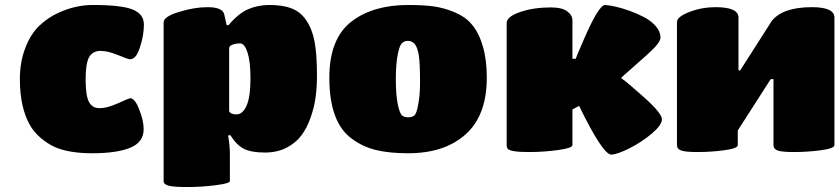

<svg xmlns="http://www.w3.org/2000/svg" viewBox="-20 -609 3384 774"><path d="M199.2 -17.1Q171.9 -29.8 145.3 -52Q118.7 -74.2 102.1 -102.1Q60.1 -174.3 60.1 -290Q60.1 -359.4 82.3 -416.5Q104.5 -473.6 139.2 -505.9Q172.4 -537.6 214.8 -557.1Q284.2 -588.9 353 -588.9Q470.2 -588.9 514.2 -570.8Q560.1 -552.7 560.1 -509.8Q560.1 -465.8 543.9 -418Q529.3 -370.1 503.9 -370.1Q496.1 -370.1 455.1 -387.2Q415.5 -403.8 384.8 -403.8Q354 -403.8 339.6 -379.2Q325.2 -354.5 325.2 -289.1Q325.2 -224.1 338.4 -198.5Q351.6 -172.9 381.8 -172.9Q412.1 -172.9 456.1 -192.9Q500 -212.9 504.9 -212.9Q523.9 -212.9 541 -168Q559.1 -124 559.1 -87.9Q559.1 -36.1 505.6 -13.7Q452.1 8.8 351.1 8.8Q256.8 8.8 199.2 -17.1Z M932.6 -147.9Q958.5 -147.9 974.1 -183.1Q989.7 -218.3 989.7 -293.9Q989.7 -360.8 977.8 -397.5Q965.8 -434.1 947.8 -434.1Q931.2 -434.1 917.5 -429Q903.8 -423.8 903.8 -415V-160.2Q910.6 -147.9 932.6 -147.9ZM1066.4 -588.9Q1121.1 -588.9 1156.5 -574.7Q1191.9 -560.5 1213.4 -528.8Q1237.8 -494.1 1247.8 -442.9Q1257.8 -391.6 1257.8 -303.2Q1257.8 -258.8 1252.4 -218.3Q1247.1 -177.7 1232.4 -135.7Q1217.8 -93.8 1195.1 -63.2Q1172.4 -32.7 1134.8 -13.4Q1097.2 5.9 1048.3 5.9Q994.1 5.9 964.4 -8.5Q934.6 -22.9 908.7 -64L899.4 -63Q906.7 -25.4 906.7 14.2V121.1Q906.7 130.4 849.1 137.7Q791.5 145 735.4 145Q680.2 145 659.9 139.6Q639.6 134.3 639.6 121.1V-519Q639.6 -542 701.7 -561Q763.7 -580.1 816.4 -580.1Q876.5 -580.1 883.8 -551.8L893.6 -507.8H901.4Q940.9 -554.7 980.2 -571.8Q1019.5 -588.9 1066.4 -588.9Z M1625.5 8.8Q1548.3 8.8 1494.9 -4.4Q1441.4 -17.6 1398.4 -49.8Q1307.6 -115.2 1307.6 -295.9Q1307.6 -456.1 1400.4 -524.9Q1486.8 -588.9 1625.5 -588.9Q1688.5 -588.9 1729.5 -583Q1770.5 -577.1 1811.5 -560.1Q1857.4 -540.5 1881.3 -511.2Q1909.7 -479 1926 -423.8Q1942.4 -368.7 1942.4 -295.9Q1942.4 -143.1 1856.4 -66.9Q1771.5 8.8 1625.5 8.8ZM1652.3 -431.2Q1641.6 -443.4 1626.2 -444.1Q1610.8 -444.8 1601.6 -436Q1591.3 -428.7 1583.5 -389.9Q1575.7 -351.1 1575.7 -289.1Q1575.7 -227.1 1583.5 -188.7Q1591.3 -150.4 1601.6 -143.1Q1609.9 -136.2 1625.5 -136.2Q1643.1 -136.2 1651.4 -144.5Q1659.7 -152.8 1665.5 -186Q1673.3 -224.1 1673.3 -275.9Q1673.3 -353 1668.5 -384.8Q1663.6 -416.5 1652.3 -431.2Z M2485.4 -296.9V-293Q2505.4 -280.3 2576.2 -216.8Q2648.4 -152.3 2648.4 -127.9Q2647.9 -104.5 2607.4 -70.3Q2566.9 -36.1 2518.1 -11.5Q2469.2 13.2 2444.3 14.2Q2410.2 14.2 2314.5 -182.1L2287.6 -168V-23.9Q2287.6 -12.2 2230 -4.2Q2172.4 3.9 2112.3 3.9Q2073.2 3.9 2053 0.5Q2032.7 -2.9 2027.6 -8.3Q2022.5 -13.7 2022.5 -23.9V-516.1Q2022.5 -542 2076.7 -560.5Q2130.9 -579.1 2200.2 -579.1Q2246.1 -579.1 2266.8 -563.2Q2287.6 -547.4 2287.6 -526.9V-372.1H2301.3Q2302.2 -378.4 2335.4 -454.1Q2394 -588.9 2419.4 -588.9Q2435.5 -587.9 2461.2 -582.3Q2486.8 -576.7 2518.6 -565.2Q2550.3 -553.7 2577.9 -539.1Q2605.5 -524.4 2624 -502.9Q2642.6 -481.4 2642.6 -458Q2642.6 -446.8 2630.4 -430.9Q2618.2 -415 2587.4 -387.2Z M2963.9 -325.2 3090.8 -523.9Q3134.8 -580.1 3252.9 -580.1Q3343.8 -580.1 3343.8 -538.1V-23.9Q3343.8 -10.3 3286.1 -2.9Q3232.9 3.9 3179.7 3.9Q3132.3 3.9 3115.2 -2.2Q3098.1 -8.3 3098.1 -23.9V-290H3086.9L2954.1 -83V-23.9Q2954.1 -10.3 2897 -2.9Q2843.8 3.9 2791 3.9Q2743.7 3.9 2726.3 -2.2Q2709 -8.3 2709 -23.9V-520Q2709 -541.5 2759.8 -561Q2809.1 -580.1 2864.7 -580.1Q2957 -580.1 2957 -538.1V-325.2Z"/></svg>

Font: GGS TheRock Black
Style: Regular
Weight: 900
Designer: Rodrigo Fuenzalida (2012); Goodgame Studios (2014)
Foundry: Rodrigo Fuenzalida,2012;  GGS,2014
Version: Version 1.002 | FøM Mod